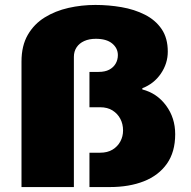

<svg xmlns="http://www.w3.org/2000/svg" viewBox="-20 -757 772 777"><path d="M67 0V-508Q67 -572 92.5 -616Q118 -660 161 -686.5Q204 -713 257 -725Q310 -737 366 -737Q420 -737 472 -728Q524 -719 566.5 -697.5Q609 -676 634 -639.5Q659 -603 659 -548Q659 -500 631 -459Q603 -418 556 -400V-395Q615 -380 652 -330Q689 -280 689 -214Q689 -142 655.5 -94.5Q622 -47 562.5 -23.5Q503 0 424 0H342V-139H385Q415 -139 435.5 -151.5Q456 -164 467 -184.5Q478 -205 478 -229Q478 -255 467 -276Q456 -297 435.5 -310Q415 -323 385 -323H342V-466H379Q405 -466 422 -475Q439 -484 448 -499.5Q457 -515 457 -534Q457 -562 434 -581Q411 -600 368 -600Q341 -600 321 -591Q301 -582 290 -565.5Q279 -549 279 -527V0Z"/></svg>

Font: Archivo SemiExpanded Black
Style: Regular
Weight: 900
Width: 6
Designer: Hector Gatti
Foundry: Omnibus-Type
Version: Version 2.001